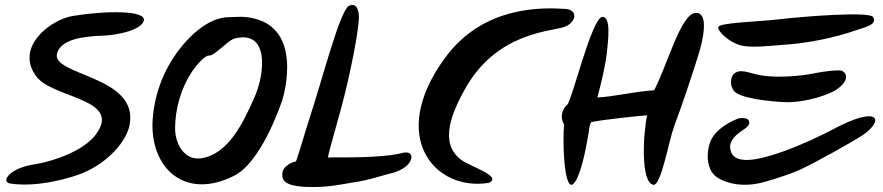

<svg xmlns="http://www.w3.org/2000/svg" viewBox="-20 -736 3558 774"><path d="M22 4C136 21 272 -21 315 -39C415 -81 488 -164 502 -230C544 -434 177 -430 211 -524C229 -577 311 -589 391 -592C438 -593 551 -611 560 -654C568 -694 411 -694 275 -672C181 -657 37 -543 128 -426C196 -338 483 -338 361 -187C314 -130 202 -86 116 -73C15 -57 -18 -2 22 4Z M907 -667C849 -667 797 -636 747 -587C662 -502 603 -384 595 -248C586 -58 725 72 923 -27C1030 -80 1107 -300 1117 -330C1122 -342 1215 -651 961 -668C945 -669 923 -667 907 -667ZM1006 -344C960 -240 900 -114 791 -98C724 -88 687 -155 686 -214C685 -399 800 -515 822 -512C845 -510 890 -566 923 -580C1066 -619 1049 -441 1006 -344Z M1302 -101C1303 -116 1349 -275 1354 -295C1392 -435 1433 -640 1426 -682C1423 -702 1414 -724 1387 -713C1349 -690 1282 -424 1228 -260C1214 -218 1180 -100 1173 -85C1156 -83 1107 -63 1120 -17C1131 19 1217 18 1247 18C1307 18 1370 5 1394 1C1469 -9 1530 -32 1570 -41C1638 -64 1640 -100 1638 -108C1635 -119 1624 -123 1609 -121C1514 -96 1346 -103 1302 -101Z M2259 -700C2169 -706 1927 -715 1772 -500C1542 -183 1734 37 1951 1C2007 -25 1877 -64 1840 -91C1745 -161 1807 -289 1850 -369C1981 -613 2212 -608 2259 -629C2305 -649 2310 -697 2259 -700Z M2614 9C2645 14 2675 -165 2698 -228C2721 -287 2787 -481 2804 -545C2820 -604 2831 -687 2784 -684C2724 -680 2671 -475 2617 -372C2543 -368 2453 -346 2388 -343C2400 -387 2420 -466 2426 -520C2432 -576 2444 -669 2408 -668C2367 -667 2286 -334 2267 -314C2255 -306 2232 -272 2254 -234C2248 -173 2252 16 2286 9C2318 -6 2344 -147 2348 -173C2355 -207 2355 -234 2364 -244C2420 -255 2573 -271 2589 -271C2573 -204 2561 0 2614 9Z M2875 -626C2875 -607 2919 -568 2959 -555C3005 -541 3077 -551 3133 -555C3235 -561 3345 -584 3431 -614C3464 -626 3518 -635 3500 -667C3487 -691 3223 -670 3128 -659C3037 -648 2875 -645 2875 -626ZM3377 -449C3368 -457 3298 -448 3265 -441C3249 -437 3135 -417 3044 -433C2995 -442 2959 -464 2934 -433C2919 -406 2929 -374 2947 -362C2993 -331 3137 -324 3153 -324C3238 -324 3322 -356 3349 -373C3402 -407 3396 -438 3377 -449ZM3459 -192C3547 -253 3524 -315 3335 -213C3298 -193 3209 -151 3139 -126C3083 -107 2935 -53 2924 -136C2919 -168 2943 -191 2981 -216C3000 -229 3008 -244 2993 -256C2985 -261 2966 -262 2953 -257C2912 -241 2857 -208 2841 -158C2828 -119 2825 -46 2877 -17C2916 5 2975 19 3052 0C3094 -11 3162 -33 3199 -49C3254 -73 3427 -170 3459 -192Z"/></svg>

Font: Carybe
Style: Regular
Weight: 400
Designer: Genilson Lima Santos
Foundry: Genilson Lima Santos
Version: Version 1.010;PS 001.010;hotconv 1.0.70;makeotf.lib2.5.58329